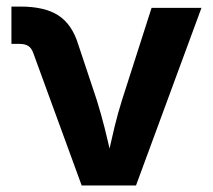

<svg xmlns="http://www.w3.org/2000/svg" viewBox="-20 -570 655 590"><path d="M40.5 -435.1H15.1V-549.8H43Q117.2 -549.8 159.2 -522.7Q201.2 -495.6 220.2 -434.1L277.3 -262.7Q290.5 -220.2 301.3 -177.7Q312 -135.3 326.7 -68.8L332.5 -43H300.8Q303.7 -55.7 306.2 -68.4Q322.3 -139.6 332 -180.2Q341.8 -220.7 355 -262.7L445.8 -545.9H599.1L397.9 0H231L82 -407.7Q76.7 -422.4 66.9 -428.7Q57.1 -435.1 40.5 -435.1Z"/></svg>

Font: Inter RS Variable
Style: Regular
Weight: 400
Designer: Rasmus Andersson (customised by Maria Ramos and Noel Pretorius)
Foundry: rsms
Version: Version 3.001;Glyphs 3.2.3 (3260)